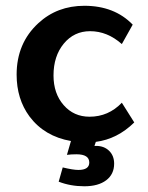

<svg xmlns="http://www.w3.org/2000/svg" viewBox="-20 -486 517 671"><path d="M213.9 55.2 228 6.8Q135.3 -9.3 83 -79.1Q38.1 -140.1 38.1 -225.1Q38.1 -335 113.8 -404.8Q179.7 -465.8 274.9 -465.8Q379.9 -465.8 443.8 -399.9L405.8 -332Q355 -377 294.9 -377Q238.8 -377 202.9 -333.5Q167 -290 167 -222.2Q167 -159.2 202.4 -118.7Q237.8 -78.1 293 -78.1Q358.9 -78.1 405.8 -127L449.2 -58.1Q390.1 0 314.9 9.8L310.1 23.9H315.9Q343.8 23.9 361.3 41Q378.9 58.1 378.9 85.9Q378.9 123 351.1 144Q323.2 165 274.9 165Q226.1 165 185.1 148.9L199.2 99.1Q235.4 107.9 253.9 107.9Q292 107.9 292 82Q292 53.2 247.1 53.2Q229 53.2 213.9 55.2Z"/></svg>

Font: Tajawal
Style: Bold
Weight: 700
Designer: Boutros Fonts
Foundry: Created by Boutros International 2017
Version: Version 1.700